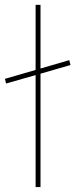

<svg xmlns="http://www.w3.org/2000/svg" viewBox="-20 -762 307 782"><path d="M145 0H125V-456.1L4.9 -421.9L0 -440.9L125 -477.1V-742.2H145V-482.9L262.2 -517.1L267.1 -497.1L145 -461.9Z"/></svg>

Font: Montserrat
Style: Thin
Weight: 250
Designer: Julieta Ulanovsky
Foundry: Julieta Ulanovsky
Version: Version 1.000;PS 002.000;hotconv 1.0.70;makeotf.lib2.5.58329